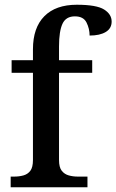

<svg xmlns="http://www.w3.org/2000/svg" viewBox="-20 -790 491 810"><path d="M25 0V-45H40Q61 -45 79 -50Q97 -55 108 -69.5Q119 -84 119 -115V-483H29V-536H119V-582Q119 -673 167 -721.5Q215 -770 304 -770Q387 -770 419 -750Q451 -730 451 -699Q451 -670 426 -655Q401 -640 358 -640Q358 -669 345 -695Q332 -721 296 -721Q258 -721 243.5 -689.5Q229 -658 229 -594V-536H369V-483H229V-115Q229 -84 240.5 -69.5Q252 -55 270 -50Q288 -45 308 -45H349V0Z"/></svg>

Font: Noto Serif Bengali Medium
Style: Regular
Weight: 500
Designer: Juan Bruce, Universal Thirst, Indian Type Foundry and the Monotype Design Team.
Foundry: Monotype Imaging Inc.
Version: Version 2.003; ttfautohint (v1.8.4.7-5d5b)